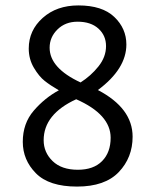

<svg xmlns="http://www.w3.org/2000/svg" viewBox="-20 -677 572 708"><path d="M64 -154Q64 -222 104.5 -269Q145 -316 197 -344Q166 -362 145 -378.5Q124 -395 105 -427Q86 -459 86 -498Q86 -565 137.5 -611Q189 -657 269 -657Q357 -657 401.5 -614.5Q446 -572 446 -513Q446 -423 341 -345Q469 -278 469 -173Q469 -96 418 -42.5Q367 11 264 11Q161 11 112.5 -38Q64 -87 64 -154ZM388 -169Q388 -255 261 -311Q141 -256 141 -160Q141 -115 174 -83Q207 -51 267 -51Q325 -51 356.5 -83Q388 -115 388 -169ZM266 -597Q221 -597 192 -568.5Q163 -540 163 -501Q163 -426 277 -373Q315 -397 343 -432Q371 -467 371 -507Q371 -546 343 -571.5Q315 -597 266 -597Z"/></svg>

Font: BreeCF
Style: Light
Weight: 300
Designer: Veronika Burian, Jos Scaglione
Foundry: TypeTogether
Version: Version 0.0.2